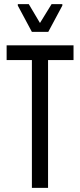

<svg xmlns="http://www.w3.org/2000/svg" viewBox="-20 -907 387 927"><path d="M134 0V-617H12V-688H335V-617H212V0ZM134 -753 66 -880V-887H119L173 -796L229 -887H281V-880L213 -753Z"/></svg>

Font: Saira ExtraCondensed Medium
Style: Regular
Weight: 500
Width: 2
Designer: Hector Gatti with collaboration of the Omnibus-Type team
Foundry: Omnibus-Type
Version: Version 1.101